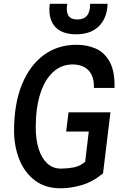

<svg xmlns="http://www.w3.org/2000/svg" viewBox="-20 -976 640 1010"><path d="M299.5 14.5Q217.5 14.5 162.8 -27.5Q108 -69.5 81 -138.8Q54 -208 54 -289Q54 -429 94.8 -530Q135.5 -631 209.5 -685.8Q283.5 -740.5 383.5 -740.5Q437.5 -740.5 483.5 -720.5Q529.5 -700.5 557 -651Q584.5 -601.5 582.5 -513.5H474Q475 -547.5 466.5 -571Q458 -594.5 442.5 -609Q427 -623.5 406.5 -630.2Q386 -637 362.5 -637Q303 -637 259.2 -597Q215.5 -557 191.8 -482.8Q168 -408.5 168 -305Q168 -242.5 183.2 -193.5Q198.5 -144.5 228.2 -116.8Q258 -89 301 -89Q331 -89 365.8 -95Q400.5 -101 428 -125L447 -284H328L340.5 -385H561L522 -64Q467.5 -19 409.5 -2.2Q351.5 14.5 299.5 14.5ZM380 -795.5Q328.5 -795.5 295.5 -814.8Q262.5 -834 248.8 -870Q235 -906 242 -956H334Q326.5 -916.5 339.2 -895Q352 -873.5 387 -873.5Q421 -873.5 437.8 -894Q454.5 -914.5 454 -956H546Q543 -880.5 500.2 -838Q457.5 -795.5 380 -795.5Z"/></svg>

Font: Spline Sans Mono Medium
Style: Italic
Weight: 500
Italic angle: -4°
Monospace: yes
Designer: Eben Sorkin, Mirko Velimirovic
Foundry: Sorkin Type
Version: Version 1.004